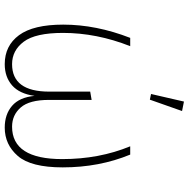

<svg xmlns="http://www.w3.org/2000/svg" viewBox="-13 -774 797 811"><g transform="rotate(90 385.5 -368.5)"><path d="M598 -520H633Q687 -389 687 -235Q687 -101 639 -45.5Q591 10 519 10Q463 10 427 -21Q391 -52 385 -116Q376 -52 340.5 -21Q305 10 251 10Q173 10 128.5 -50.5Q84 -111 84 -237Q84 -376 140 -520H175Q119 -378 119 -236Q119 -120 156 -70.5Q193 -21 251 -21Q367 -21 367 -178V-351L402 -357V-177Q402 -94 434 -57.5Q466 -21 515 -21Q652 -21 652 -233Q652 -389 598 -520ZM449 -739 401 -603 377 -608 409 -747Z"/></g></svg>

Font: FiraSans
Style: Regular
Weight: 200
Designer: Carrois Corporate & Edenspiekermann AG
Foundry: Carrois Corporate GbR & Edenspiekermann AG
Version: Version 3.106;PS 003.106;hotconv 1.0.70;makeotf.lib2.5.58329